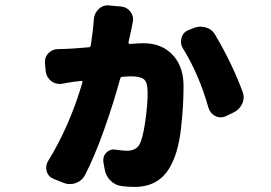

<svg xmlns="http://www.w3.org/2000/svg" viewBox="-20 -652 1040 736"><path d="M339.8 -579.1Q341.8 -602.5 359.4 -618.2Q374 -631.8 393.6 -631.8Q396.5 -631.8 399.4 -630.9L445.3 -627Q467.8 -624 480.5 -606.4Q490.2 -592.8 490.2 -577.1Q490.2 -571.3 488.3 -565.4Q487.3 -561.5 487.3 -557.6Q485.4 -550.8 472.7 -490.2Q471.7 -487.3 473.6 -485.4Q475.6 -483.4 478.5 -483.4Q509.8 -486.3 530.3 -486.3Q599.6 -486.3 641.6 -441.9Q683.6 -397.5 683.6 -322.3Q683.6 -243.2 673.8 -159.2Q664.1 -75.2 638.7 -25.4Q596.7 64.5 496.1 64.5Q472.7 64.5 447.3 61.5Q421.9 58.6 403.3 40Q384.8 21.5 380.9 -4.9L376 -32.2Q376 -36.1 376 -39.1Q376 -55.7 388.2 -67.4Q400.4 -79.1 416 -79.1Q419.9 -79.1 423.8 -78.1Q452.1 -74.2 466.8 -74.2Q500 -74.2 513.7 -96.7Q527.3 -120.1 536.6 -184.6Q545.9 -249 545.9 -295.9Q545.9 -336.9 531.7 -348.1Q517.6 -359.4 481.4 -359.4Q471.7 -359.4 449.2 -357.4Q442.4 -357.4 440.4 -349.6Q416 -258.8 379.4 -155.8Q342.8 -52.7 305.7 19.5Q293.9 41 270.5 49.8Q258.8 53.7 248 53.7Q235.4 53.7 223.6 48.8L186.5 34.2Q166 26.4 159.2 5.9Q157.2 -2 157.2 -9.8Q157.2 -22.5 164.1 -34.2Q247.1 -168.9 295.9 -335.9Q296.9 -338.9 294.9 -340.8Q293 -342.8 291 -341.8Q262.7 -338.9 240.2 -335Q232.4 -334 218.8 -331.1Q213.9 -330.1 209 -330.1Q191.4 -330.1 176.8 -340.8Q158.2 -355.5 155.3 -377.9L152.3 -409.2Q152.3 -412.1 152.3 -415Q152.3 -433.6 165 -447.3Q180.7 -463.9 203.1 -463.9Q219.7 -464.8 238.3 -464.8Q276.4 -466.8 319.3 -470.7Q327.1 -470.7 328.1 -478.5Q336.9 -535.2 339.8 -579.1ZM681.6 -465.8Q673.8 -478.5 673.8 -492.2Q673.8 -499 675.8 -505.9Q680.7 -527.3 701.2 -536.1L720.7 -543.9Q734.4 -549.8 748 -549.8Q757.8 -549.8 768.6 -546.9Q793 -540 804.7 -518.6Q869.1 -410.2 910.2 -299.8Q914.1 -289.1 914.1 -279.3Q914.1 -266.6 908.2 -253.9Q897.5 -231.4 875 -220.7L844.7 -206.1Q835 -202.1 826.2 -202.1Q815.4 -202.1 805.7 -207Q786.1 -216.8 779.3 -238.3Q743.2 -366.2 681.6 -465.8Z"/></svg>

Font: Gen Jyuu Gothic Heavy
Style: Bold
Weight: 900
Designer: [Source Han Sans]
Ryoko NISHIZUKA  (kana & ideographs); Paul D. Hunt (Latin, Greek & Cyrillic); Wenlong ZHANG  (bopomofo
Version: Version 1.002.20150607